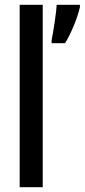

<svg xmlns="http://www.w3.org/2000/svg" viewBox="-20 -780 353 800"><path d="M158 0V-760H62V0ZM313 -750V-760H216C215 -727 200 -636 195 -612V-600H251C274 -636 303 -705 313 -750Z"/></svg>

Font: Noto Sans Arabic UI XCn Md
Style: Regular
Weight: 500
Width: 2
Designer: Monotype Design Team, Nadine Chahine and Nizar Qandah
Foundry: Monotype Imaging Inc.
Version: Version 2.010